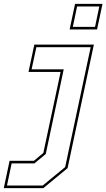

<svg xmlns="http://www.w3.org/2000/svg" viewBox="-128 -770 549 990"><path d="M-108.5 200 -78.5 59H47L95.5 18.5L184.5 -399H19L49 -540H356L220.5 97L95.5 200ZM-92 186.5H92.5L208 91.5L339.5 -526.5H59.5L35 -412.5H200.5L108 24L49.5 72.5H-68ZM231 -618 259 -750H400.5L372.5 -618ZM247.5 -631.5H362L384 -736.5H269.5Z"/></svg>

Font: Tourney Thin Thin
Style: Italic
Weight: 250
Italic angle: -12°
Version: Version 1.015